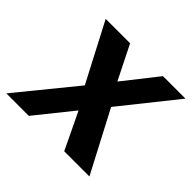

<svg xmlns="http://www.w3.org/2000/svg" viewBox="-174 -698 851 851"><g transform="rotate(45 251.0 -272.5)"><path d="M-38 0H103L242 -173L325 0H483L333 -286L540 -545H399L273 -385L193 -545H40L183 -271Z"/></g></svg>

Font: Ronzino Bold
Style: Italic
Weight: 700
Italic angle: -8°
Designer: Nunzio Mazzaferro
Foundry: Collletttivo
Version: Version 1.000;Glyphs 3.3 (3337)